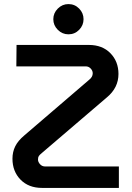

<svg xmlns="http://www.w3.org/2000/svg" viewBox="-20 -920 645 940"><path d="M186 0Q120 0 80.5 -40.5Q41 -81 41 -143Q41 -176 54.5 -203.5Q68 -231 99 -257L416 -529Q434 -543 434 -561Q434 -574 424 -584.5Q414 -595 400 -595H60L61 -700H415Q481 -700 520.5 -659.5Q560 -619 560 -558Q560 -490 503 -443L185 -171Q174 -162 170 -156Q166 -150 166 -139Q166 -127 176 -116Q186 -105 201 -105H562V0ZM315 -752Q285 -752 263 -774Q241 -796 241 -826Q241 -856 263 -878Q285 -900 315 -900Q346 -900 367.5 -878Q389 -856 389 -826Q389 -796 367.5 -774Q346 -752 315 -752Z"/></svg>

Font: MuseoModerno Medium
Style: Regular
Weight: 500
Designer: Pablo Cosgaya, Héctor Gatti, Marcela Romero, and the Authors of The MuseoModerno Project.
Foundry: Omnibus-Type Team
Version: Version 1.001